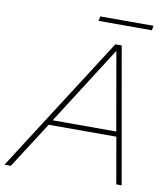

<svg xmlns="http://www.w3.org/2000/svg" viewBox="-143 -906 852 981"><g transform="rotate(10 283.0 -415.5)"><path d="M-53 0 398 -704H431L555 0H527L485 -240H134L-20 0ZM150 -266H480L409 -672ZM574 -831 569 -807H292L298 -831Z"/></g></svg>

Font: Prodigy Sans ExtraLight
Style: Italic
Weight: 200
Italic angle: -13°
Designer: Wei Huang
Foundry: Wei Huang
Version: Version 1.003; ttfautohint (v1.8.3)